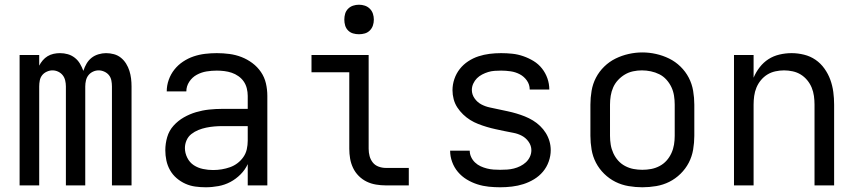

<svg xmlns="http://www.w3.org/2000/svg" viewBox="-20 -785 3640 813"><path d="M63 0V-552H146V-507Q152 -519 161 -529.5Q170 -540 181.5 -547Q193 -554 206.5 -557Q220 -560 234 -560Q234 -560 234 -560Q234 -560 234 -560Q251 -560 267 -555.5Q283 -551 296.5 -540.5Q310 -530 318.5 -515.5Q327 -501 333 -485Q338 -501 346.5 -515.5Q355 -530 367.5 -540Q380 -550 396.5 -555Q413 -560 429 -560Q429 -560 429 -560Q429 -560 429 -560Q446 -560 462.5 -555.5Q479 -551 492 -540.5Q505 -530 514 -515.5Q523 -501 528 -485Q533 -469 535 -452.5Q537 -436 537 -419V0H454V-419Q454 -432 451.5 -444.5Q449 -457 441.5 -466.5Q434 -476 422 -481.5Q410 -487 398 -487Q385 -487 373.5 -481.5Q362 -476 354.5 -466.5Q347 -457 344 -444.5Q341 -432 341 -419V0H259V-419Q259 -432 256 -444.5Q253 -457 245.5 -466.5Q238 -476 226.5 -481.5Q215 -487 202 -487Q190 -487 178 -481.5Q166 -476 158.5 -466.5Q151 -457 148.5 -444.5Q146 -432 146 -419V0Z M851 8Q829 8 807 5Q785 2 765 -7Q745 -16 728 -30.5Q711 -45 700 -64.5Q689 -84 684.5 -105.5Q680 -127 680 -149Q680 -177 688 -204.5Q696 -232 715 -253Q734 -274 758.5 -288Q783 -302 810 -310Q837 -318 865 -321Q893 -324 921 -324H1029V-379Q1029 -395 1025 -411Q1021 -427 1012 -440Q1003 -453 989.5 -462.5Q976 -472 961 -477Q946 -482 930 -484Q914 -486 898 -486Q876 -486 854.5 -482.5Q833 -479 813.5 -468.5Q794 -458 781.5 -439Q769 -420 769 -398H686Q686 -423 694.5 -447Q703 -471 718.5 -490.5Q734 -510 755 -524Q776 -538 799.5 -546Q823 -554 848 -557Q873 -560 898 -560Q925 -560 951.5 -556.5Q978 -553 1002.5 -543.5Q1027 -534 1048.5 -518Q1070 -502 1085 -480Q1100 -458 1106 -432Q1112 -406 1112 -379V0H1029V-90Q1018 -66 998.5 -46.5Q979 -27 955.5 -14.5Q932 -2 905 3Q878 8 851 8ZM882 -65Q901 -65 919 -68Q937 -71 954 -77Q971 -83 985.5 -94Q1000 -105 1010.5 -120Q1021 -135 1025 -153Q1029 -171 1029 -189V-251H921Q904 -251 887 -249.5Q870 -248 853 -244.5Q836 -241 820 -234.5Q804 -228 790.5 -217.5Q777 -207 770 -191Q763 -175 763 -158Q763 -137 773 -117Q783 -97 800.5 -85.5Q818 -74 839.5 -69.5Q861 -65 882 -65Z M1613 0Q1593 0 1572 -3.5Q1551 -7 1532.5 -16Q1514 -25 1499 -40Q1484 -55 1475 -74Q1466 -93 1462.5 -113.5Q1459 -134 1459 -155V-479H1299V-552H1541V-155Q1541 -139 1545 -124Q1549 -109 1558.5 -97Q1568 -85 1583 -79.5Q1598 -74 1613 -74H1711V0ZM1500 -640Q1487 -640 1475 -643.5Q1463 -647 1454 -656Q1445 -665 1441.5 -677Q1438 -689 1438 -702Q1438 -715 1441.5 -727Q1445 -739 1454 -748Q1463 -757 1475 -761Q1487 -765 1500 -765Q1513 -765 1525 -761Q1537 -757 1546 -748Q1555 -739 1559 -727Q1563 -715 1563 -702Q1563 -689 1559 -677Q1555 -665 1546 -656Q1537 -647 1525 -643.5Q1513 -640 1500 -640Z M2098 8Q2074 8 2049.5 5.5Q2025 3 2001.5 -4.5Q1978 -12 1956.5 -25Q1935 -38 1919 -57Q1903 -76 1894.5 -99.5Q1886 -123 1886 -147H1969Q1969 -133 1975 -120Q1981 -107 1991.5 -97Q2002 -87 2015 -81Q2028 -75 2042 -71.5Q2056 -68 2070 -67Q2084 -66 2098 -66Q2113 -66 2127.5 -67Q2142 -68 2156 -71.5Q2170 -75 2183 -81.5Q2196 -88 2206.5 -97.5Q2217 -107 2223.5 -120.5Q2230 -134 2230 -149Q2230 -168 2218.5 -184.5Q2207 -201 2190 -210Q2173 -219 2154 -222.5Q2135 -226 2116 -230Q2097 -234 2078.5 -238Q2060 -242 2041.5 -247.5Q2023 -253 2005 -260Q1987 -267 1971 -277Q1955 -287 1941 -300.5Q1927 -314 1916.5 -330Q1906 -346 1901 -365Q1896 -384 1896 -403Q1896 -427 1904 -450.5Q1912 -474 1927 -493Q1942 -512 1962.5 -525.5Q1983 -539 2006 -546.5Q2029 -554 2053 -557Q2077 -560 2102 -560Q2126 -560 2149.5 -557.5Q2173 -555 2196 -547Q2219 -539 2239.5 -526.5Q2260 -514 2275 -495Q2290 -476 2298 -453Q2306 -430 2306 -406H2223Q2223 -427 2211 -444Q2199 -461 2181 -470.5Q2163 -480 2142.5 -483Q2122 -486 2102 -486Q2088 -486 2074 -485Q2060 -484 2047 -480Q2034 -476 2021.5 -469.5Q2009 -463 1999.5 -453.5Q1990 -444 1984 -431Q1978 -418 1978 -404Q1978 -385 1989.5 -368.5Q2001 -352 2018 -343Q2035 -334 2054 -330Q2073 -326 2091.5 -322Q2110 -318 2129 -314Q2148 -310 2166.5 -304.5Q2185 -299 2202.5 -292Q2220 -285 2236.5 -275Q2253 -265 2267 -251.5Q2281 -238 2291 -222Q2301 -206 2306.5 -187.5Q2312 -169 2312 -149Q2312 -125 2303.5 -101Q2295 -77 2279 -58Q2263 -39 2241.5 -26Q2220 -13 2196.5 -5.5Q2173 2 2148 5Q2123 8 2098 8Z M2700 8Q2671 8 2641.5 3Q2612 -2 2586 -15Q2560 -28 2538.5 -49Q2517 -70 2503.5 -96Q2490 -122 2485 -151.5Q2480 -181 2480 -210V-342Q2480 -371 2485 -400.5Q2490 -430 2503.5 -456Q2517 -482 2538.5 -503Q2560 -524 2586.5 -537Q2613 -550 2642 -556.5Q2671 -563 2700 -563Q2729 -563 2758 -556.5Q2787 -550 2813.5 -537Q2840 -524 2861.5 -503Q2883 -482 2896.5 -456Q2910 -430 2915 -400.5Q2920 -371 2920 -342V-210Q2920 -181 2915 -151.5Q2910 -122 2896.5 -96Q2883 -70 2861.5 -49Q2840 -28 2814 -15Q2788 -2 2758.5 3Q2729 8 2700 8ZM2700 -66Q2719 -66 2737.5 -69.5Q2756 -73 2773 -82Q2790 -91 2802.5 -105Q2815 -119 2823 -136.5Q2831 -154 2834 -172.5Q2837 -191 2837 -210V-342Q2837 -361 2834 -380Q2831 -399 2823 -416Q2815 -433 2802 -447.5Q2789 -462 2772 -470.5Q2755 -479 2736 -483Q2717 -487 2698 -487Q2679 -487 2660.5 -483Q2642 -479 2626 -469.5Q2610 -460 2597 -446Q2584 -432 2576.5 -415Q2569 -398 2566 -379.5Q2563 -361 2563 -342V-210Q2563 -191 2566 -172.5Q2569 -154 2577 -136.5Q2585 -119 2597.5 -105Q2610 -91 2627 -82Q2644 -73 2662.5 -69.5Q2681 -66 2700 -66Z M3088 0V-552H3171V-456Q3181 -480 3197 -500.5Q3213 -521 3234 -534.5Q3255 -548 3280.5 -554Q3306 -560 3332 -560Q3358 -560 3384.5 -553.5Q3411 -547 3433 -532Q3455 -517 3471 -494.5Q3487 -472 3496 -447Q3505 -422 3508.5 -395.5Q3512 -369 3512 -342V0H3429V-342Q3429 -360 3426.5 -378.5Q3424 -397 3417 -414Q3410 -431 3398 -445.5Q3386 -460 3370.5 -469.5Q3355 -479 3336.5 -483Q3318 -487 3300 -487Q3282 -487 3263.5 -483Q3245 -479 3229.5 -469.5Q3214 -460 3202 -445.5Q3190 -431 3183 -414Q3176 -397 3173.5 -378.5Q3171 -360 3171 -342V0Z"/></svg>

Font: Monocode
Style: Regular
Weight: 400
Designer: Belleve Invis
Foundry: Belleve Invis
Version: Version 16.1.0; ttfautohint (v1.8.4)